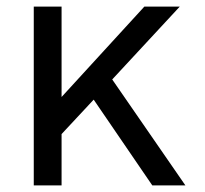

<svg xmlns="http://www.w3.org/2000/svg" viewBox="-20 -560 620 580"><path d="M82 0H166V-155L263 -259L440 0H540L319 -320L523 -540H416L166 -267V-540H82Z"/></svg>

Font: CommitMono-dimboump
Style: Regular
Weight: 400
Monospace: yes
Designer: Eigil Nikolajsen
Foundry: Eigil Nikolajsen
Version: Version 1.143